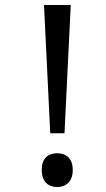

<svg xmlns="http://www.w3.org/2000/svg" viewBox="-20 -734 423 768"><path d="M181 -201H238L263 -714H156ZM147 -54C147 -6 174 14 209 14C242 14 271 -6 271 -54C271 -103 242 -121 209 -121C174 -121 147 -103 147 -54Z"/></svg>

Font: Noto Sans Devanagari UI
Style: Regular
Weight: 400
Designer: Jelle Bosma - Monotype Design Team
Foundry: Monotype Imaging Inc.
Version: Version 2.003